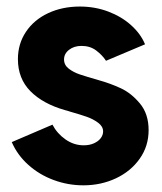

<svg xmlns="http://www.w3.org/2000/svg" viewBox="-20 -553 490 581"><path d="M15.6 -123 138.7 -175.8Q152.8 -148.9 178.2 -131.1Q203.6 -113.3 233.4 -113.3Q251 -113.3 264.4 -119.4Q277.8 -125.5 284.9 -135Q292 -144.5 292 -155.3Q292 -170.4 276.9 -181.6Q261.7 -192.9 242.2 -199.7Q222.7 -206.5 193.4 -214.8Q181.6 -218.8 176.8 -219.7Q109.9 -238.8 72 -277.1Q34.2 -315.4 34.2 -374Q34.2 -420.4 58.6 -456.8Q83 -493.2 125.7 -513.2Q168.5 -533.2 221.7 -533.2Q267.1 -533.2 307.4 -518.1Q347.7 -502.9 376.7 -476.8Q405.8 -450.7 418.9 -418.9L300.8 -369.1Q289.6 -386.2 271.2 -400.1Q252.9 -414.1 226.6 -414.1Q204.1 -414.1 189 -402.3Q173.8 -390.6 173.8 -373Q173.8 -356.4 187.7 -345.5Q201.7 -334.5 221.2 -327.9Q240.7 -321.3 278.3 -310.5Q313.5 -300.8 345.2 -286.1Q377 -271.5 403.3 -240Q429.7 -208.5 429.7 -159.2Q429.7 -110.8 402.8 -72.8Q376 -34.7 330.8 -13.4Q285.6 7.8 232.4 7.8Q186 7.8 142.8 -8.1Q99.6 -23.9 66.2 -53.7Q32.7 -83.5 15.6 -123Z"/></svg>

Font: Reddit Sans Strawberry ExBold
Style: Regular
Weight: 800
Designer: Stephen Hutchings
Foundry: Reddit
Version: Version 1.013